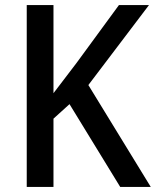

<svg xmlns="http://www.w3.org/2000/svg" viewBox="-20 -734 612 754"><path d="M572 0 327 -400 565 -714H447L280 -486C246 -441 216 -402 190 -368V-714H85V0H190V-268L253 -325L452 0Z"/></svg>

Font: Noto Sans Lao Looped SemiCondensed Medium
Style: Regular
Weight: 500
Width: 4
Designer: Mark Frömberg, Ben Mitchell
Foundry: The Fontpad Ltd
Version: Version 1.002